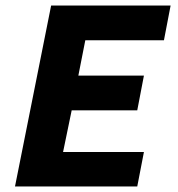

<svg xmlns="http://www.w3.org/2000/svg" viewBox="-20 -671 640 691"><path d="M34 0 164 -651H594L570 -526H287L262 -399H498L474 -274H238L207 -124H498L474 0Z"/></svg>

Font: Source Code Pro ExtraLight ExtraBold
Style: Italic
Weight: 800
Italic angle: -11°
Monospace: yes
Version: Version 1.016;hotconv 1.0.116;makeotfexe 2.5.65601